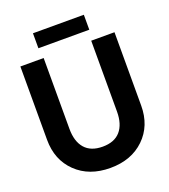

<svg xmlns="http://www.w3.org/2000/svg" viewBox="-154 -962 954 1085"><g transform="rotate(-20 323.0 -419.5)"><path d="M171 -762V-852H477V-762ZM40 -259V-700H180V-274Q180 -198 216 -156.5Q252 -115 323 -115Q394 -115 430 -156.5Q466 -198 466 -274V-700H606V-259Q606 -138 528 -62.5Q450 13 323 13Q196 13 118 -62.5Q40 -138 40 -259Z"/></g></svg>

Font: Cal Sans
Style: Regular
Weight: 400
Designer: Designer Mark Davis DBA MarkFonts
Foundry: Designer Mark Davis DBA MarkFonts
Version: Version 1.000